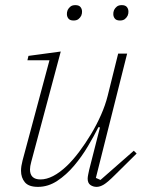

<svg xmlns="http://www.w3.org/2000/svg" viewBox="-20 -717 577 749"><path d="M128 12Q92 12 77 -6Q62 -24 62 -51Q62 -68 68 -91L173 -482H87L91 -499L217 -516L102 -86Q97 -68 97 -56Q97 -17 138 -17Q185 -17 241 -70Q265 -93 289 -125Q313 -157 335 -193.5Q357 -230 374 -268.5Q391 -307 400 -343L441 -508H476L354 -23L372 -15L502 -129L513 -118L429 -35Q400 -6 385 3Q370 12 357 12Q343 12 332.5 4.5Q322 -3 322 -20Q322 -26 324 -36Q326 -46 328 -55L370 -220L364 -221Q347 -187 323 -146.5Q299 -106 269 -70.5Q239 -35 203.5 -11.5Q168 12 128 12ZM267 -637Q253 -637 247 -644.5Q241 -652 241 -662Q241 -666 241.5 -669.5Q242 -673 244 -678Q248 -686 255 -691.5Q262 -697 274 -697Q288 -697 294 -689.5Q300 -682 300 -672Q300 -668 299.5 -664.5Q299 -661 297 -656Q293 -648 286 -642.5Q279 -637 267 -637ZM448 -637Q434 -637 428 -644.5Q422 -652 422 -662Q422 -666 422.5 -669.5Q423 -673 425 -678Q429 -686 436 -691.5Q443 -697 455 -697Q469 -697 475 -689.5Q481 -682 481 -672Q481 -668 480.5 -664.5Q480 -661 478 -656Q474 -648 467 -642.5Q460 -637 448 -637Z"/></svg>

Font: IBM Plex Serif ExtLt
Style: Italic
Weight: 200
Italic angle: -14°
Designer: Mike Abbink, Paul van der Laan, Pieter van Rosmalen
Foundry: Bold Monday
Version: Version 3.001